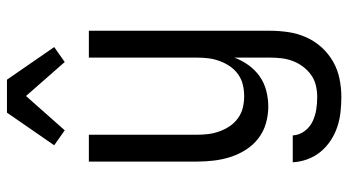

<svg xmlns="http://www.w3.org/2000/svg" viewBox="-250 -552 1024 565"><g transform="rotate(-90 262.5 -269.0)"><path d="M260 223Q238 223 215.5 220.5Q193 218 172 211Q151 204 132 191.5Q113 179 99 162Q85 145 77 123.5Q69 102 68 80H147Q148 99 159.5 114.5Q171 130 187.5 138Q204 146 222.5 149Q241 152 260 152Q277 152 294 148Q311 144 325 134Q339 124 349.5 110Q360 96 366 80Q372 64 374 47Q376 30 376 13V-92Q368 -70 354 -50.5Q340 -31 321 -17.5Q302 -4 278.5 2Q255 8 232 8Q207 8 182.5 1Q158 -6 138 -21.5Q118 -37 104.5 -58.5Q91 -80 83.5 -103.5Q76 -127 73 -152Q70 -177 70 -202V-520H149V-202Q149 -185 151 -168.5Q153 -152 159 -135.5Q165 -119 174.5 -105Q184 -91 198 -81Q212 -71 228.5 -67Q245 -63 262 -63Q280 -63 296.5 -67Q313 -71 327 -81Q341 -91 350.5 -105Q360 -119 366 -135.5Q372 -152 374 -168.5Q376 -185 376 -202V-520H455V13Q455 40 451 67Q447 94 436 119Q425 144 406.5 164.5Q388 185 364.5 198.5Q341 212 314 217.5Q287 223 260 223ZM162 -591 118 -622 214 -761H311L407 -622L363 -591L263 -705Z"/></g></svg>

Font: Iosevka Pride
Style: Regular
Weight: 400
Monospace: yes
Designer: Belleve Invis
Foundry: Belleve Invis
Version: Version 30.3.1; ttfautohint (v1.8.4)